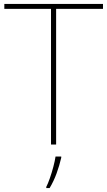

<svg xmlns="http://www.w3.org/2000/svg" viewBox="-20 -734 545 975"><path d="M265 0H239V-689H2V-714H503V-689H265ZM291 67Q282 106 267.5 146Q253 186 232 221H215V215Q223 200 233 171.5Q243 143 251 112.5Q259 82 262 61H291Z"/></svg>

Font: Noto Sans Myanmar UI Thin
Style: Regular
Weight: 100
Designer: Monotype Design Team
Foundry: Monotype Imaging Inc.
Version: Version 2.103; ttfautohint (v1.8.4.7-5d5b)